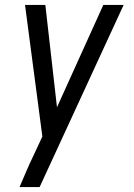

<svg xmlns="http://www.w3.org/2000/svg" viewBox="-20 -540 540 775"><path d="M59 215Q73 182 87 149.5Q101 117 117 84L151 11L81 -520H163L210 -107L397 -520H479L140 215Z"/></svg>

Font: Iosevka Term Oblique
Style: Regular
Weight: 400
Italic angle: -9°
Monospace: yes
Designer: Belleve Invis
Foundry: Belleve Invis
Version: Version 31.4.0